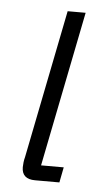

<svg xmlns="http://www.w3.org/2000/svg" viewBox="-44 -543 323 574"><g transform="rotate(5 118.0 -256.0)"><path d="M83 0Q43 0 43 -36Q43 -42 44 -50.5Q45 -59 47 -66L136 -512H190L97 -46H165L156 0Z"/></g></svg>

Font: IBM Plex Sans Cond Light
Style: Italic
Weight: 300
Width: 3
Italic angle: -11°
Designer: Mike Abbink, Paul van der Laan, Pieter van Rosmalen
Foundry: Bold Monday
Version: Version 1.3